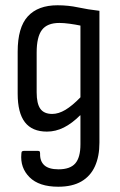

<svg xmlns="http://www.w3.org/2000/svg" viewBox="-20 -515 454 728"><path d="M201 193Q128 193 92 157Q56 121 61 68Q61 60 64.5 58.5Q68 57 72 57H123Q127 57 129.5 58.5Q132 60 132 67Q131 96 148 111.5Q165 127 202 127Q246 127 265.5 104.5Q285 82 285 32V-17Q285 -34 285 -48.5Q285 -63 285 -77L284 -78Q253 -47 222 -31.5Q191 -16 158 -16Q102 -16 74.5 -51.5Q47 -87 47 -160V-319Q47 -411 85.5 -453Q124 -495 198 -495Q239 -495 276 -487Q313 -479 357 -474V26Q357 78 340 115.5Q323 153 288.5 173Q254 193 201 193ZM178 -83Q202 -83 228 -98.5Q254 -114 285 -146V-418Q266 -422 244 -425Q222 -428 205 -428Q159 -428 139 -401.5Q119 -375 119 -316V-165Q119 -122 133 -102.5Q147 -83 178 -83Z"/></svg>

Font: Sofia Sans Condensed
Style: Regular
Weight: 400
Designer: Botio Nikoltchev, Ani Petrova
Foundry: lettersoup
Version: Version 4.100